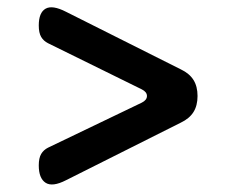

<svg xmlns="http://www.w3.org/2000/svg" viewBox="-20 -590 640 520"><path d="M159 -102Q122 -83 103.5 -95Q85 -107 85 -142Q85 -162 91.5 -173Q98 -184 110 -190L364 -312Q378 -319 378 -330Q378 -341 364 -348L110 -473Q98 -479 91.5 -490Q85 -501 85 -521Q85 -556 103.5 -566.5Q122 -577 159 -558L470 -402Q493 -391 504 -373.5Q515 -356 515 -330Q515 -304 504 -286.5Q493 -269 470 -258Z"/></svg>

Font: Maple Mono NL
Style: Regular
Weight: 400
Monospace: yes
Designer: subframe7536
Version: Version 7.000